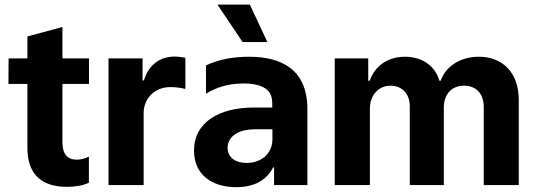

<svg xmlns="http://www.w3.org/2000/svg" viewBox="-20 -797 2313 827"><path d="M363.3 -435.4V-545.5H248.9V-680.8L98 -639.9V-545.5H17L16.3 -435.4H98V-160.9C98 -50.8 154.1 7.8 268.8 7.8C301.8 7.8 335.6 2.8 362.9 -9.9V-122.5C345.5 -113.6 328.1 -109.4 310.4 -109.4C258.9 -109.4 248.9 -147.7 248.9 -186.1V-435.4Z M447.4 0H598.7V-308.6C598.7 -375.7 647.7 -421.9 714.5 -421.9C735.4 -421.9 764.2 -418.3 778.4 -413.7V-547.9C765.3 -551.1 746.1 -553.3 730.8 -553.3C669.7 -553.3 619.7 -517.8 599.8 -450.3H594.1V-545.5H447.4Z M1024.9 -615.8H1131.7L1056.1 -777.3H916.5ZM997.9 9.2C1077.1 9.2 1128.6 -22 1156.2 -75.6H1160.5V0H1304V-326.7C1304 -497.9 1193.2 -552.6 1051.5 -552.6C991.5 -552.6 926.1 -543.3 867.2 -515.3V-393.5C906.2 -417.6 959.5 -437.5 1028.1 -437.5C1154.8 -437.5 1152.7 -373.9 1152.7 -345.2V-333.8H1072.4C925.1 -333.8 815.7 -271.3 815.7 -148.1C815.7 -44.4 892.8 9.2 997.9 9.2ZM1042.3 -95.2C993.6 -95.2 960.2 -119.3 960.2 -160.2C960.2 -200.6 994.3 -240.1 1079.9 -240.1H1153.4V-197.1C1153.4 -134.6 1104.4 -95.2 1042.3 -95.2Z M1421.9 0H1573.2V-327.4C1572.8 -387.8 1611.2 -427.9 1661.9 -427.9C1711.3 -427.9 1744.7 -393.8 1745 -340.2V0H1891.7V-333.1C1891.3 -389.6 1924 -427.9 1979 -427.9C2027 -427.9 2063.2 -397.7 2063.6 -337V0H2214.5V-366.8C2214.5 -485.1 2143.8 -552.6 2042.6 -552.6C1962.4 -552.6 1900.2 -511.7 1878.2 -449.2H1872.5C1854.8 -512.4 1799 -552.6 1724.4 -552.6C1650.6 -552.6 1594.8 -513.5 1572.4 -449.2H1566.1V-545.5H1421.9Z"/></svg>

Font: TID UI
Style: Bold
Weight: 700
Designer: The TID Project Authors
Foundry: Bakken & Bæck
Version: Version 1.001;hotconv 1.0.109;makeotfexe 2.5.65596